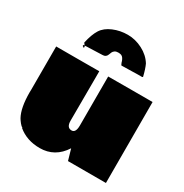

<svg xmlns="http://www.w3.org/2000/svg" viewBox="-199 -1027 1149 1199"><g transform="rotate(30 375.5 -427.0)"><path d="M337.4 -537.1 336.4 -227.1Q336.4 -177.2 372.1 -177.2Q401.9 -177.2 401.9 -230V-583.5L562.5 -584H721.7L722.2 -0.5H448.7L425.8 -79.6Q363.3 17.6 254.4 17.6Q160.6 17.6 96.7 -36.1L97.2 -39.6Q88.9 -42 76.7 -57.4Q64.5 -72.8 58.1 -84Q26.4 -141.6 26.4 -253.4L26.9 -269V-583.5H182.1L337.4 -584ZM304.7 -682.1 239.3 -679.7 194.3 -678.2Q179.7 -677.2 179.2 -677.2H177.7L166.5 -692.4Q180.7 -756.8 203.6 -793.2Q226.6 -829.6 275.4 -850.1Q324.2 -870.6 378.9 -870.6Q433.6 -870.6 485.6 -843.8Q537.6 -816.9 565.4 -771.5Q579.6 -741.2 591.8 -690.4Q590.8 -686.5 581.5 -686.5H577.6L574.2 -687L439 -684.1Q436 -687 429.7 -703.6H430.2Q420.9 -734.4 404.3 -741.2Q396 -744.6 381.6 -744.6Q367.2 -744.6 357.7 -738.3Q348.1 -731.9 344.2 -722.7Q340.3 -713.4 336.9 -704.1Q328.6 -682.1 304.7 -682.1ZM170.4 -677.7Q179.2 -677.2 180.2 -677.2L181.6 -661.6L168.5 -669.4Z"/></g></svg>

Font: Bowlby One
Style: Regular
Weight: 400
Designer: vernon adams
Foundry: vernon adams
Version: Version 1.001